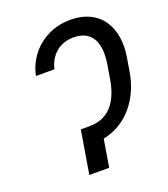

<svg xmlns="http://www.w3.org/2000/svg" viewBox="-135 -833 811 929"><g transform="rotate(-20 270.0 -368.5)"><path d="M248.6 -221.6H201.7L164.8 0H267L290.5 -141.7C419.4 -166.9 497.9 -277.7 518.5 -400.6L530.5 -473C554 -612.9 495 -737.2 333.1 -737.2C206.7 -737.2 108.7 -652 85.9 -538.4H181.1C196.7 -606.5 247.9 -652 318.9 -652C428.3 -652 444.2 -561.4 429.7 -473L417.6 -400.6C402.7 -310.4 359.4 -221.6 248.6 -221.6Z"/></g></svg>

Font: Margiela Sans
Style: Italic
Weight: 400
Italic angle: -9.39999°
Designer: Stefan Endress, Andreas Faust
Version: Version 1.100;FEAKit 1.0